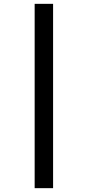

<svg xmlns="http://www.w3.org/2000/svg" viewBox="-20 -889 457 1000"><path d="M256.5 -869V91H160.5V-869Z"/></svg>

Font: Merriweather 28pt
Style: Bold
Weight: 700
Version: Version 2.100